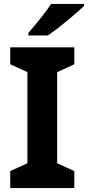

<svg xmlns="http://www.w3.org/2000/svg" viewBox="-20 -954 446 974"><path d="M357 0H32V-86L119 -126V-588L32 -628V-714H357V-628L270 -588V-126L357 -86ZM406 -924Q392 -910 369 -890Q346 -870 319.5 -848Q293 -826 267.5 -806.5Q242 -787 223 -774H124V-787Q140 -806 161.5 -831.5Q183 -857 204 -884.5Q225 -912 239 -934H406Z"/></svg>

Font: Noto Sans Bamum
Style: Bold
Weight: 700
Designer: Monotype Design Team
Foundry: Monotype Imaging Inc.
Version: Version 2.002; ttfautohint (v1.8.4.7-5d5b)